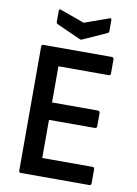

<svg xmlns="http://www.w3.org/2000/svg" viewBox="-93 -907 691 967"><g transform="rotate(10 252.5 -423.0)"><path d="M83 0Q73 0 73 -11V-644Q73 -655 83 -655H433Q443 -655 443 -644V-573Q443 -562 433 -562H176V-377H410Q421 -377 421 -366V-299Q421 -288 410 -288H176V-93H433Q443 -93 443 -82V-11Q443 0 433 0ZM256 -716 136 -770Q129 -773 129 -782V-838Q129 -849 141 -844L263 -800L386 -844Q398 -849 398 -838V-782Q398 -773 391 -770L271 -716Q263 -712 256 -716Z"/></g></svg>

Font: Sofia Sans Extra Cond
Style: Bold
Weight: 700
Width: 1
Designer: Botio Nikoltchev, Ani Petrova
Foundry: lettersoup
Version: Version 4.100; ttfautohint (v1.8.3)